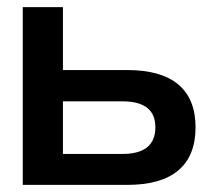

<svg xmlns="http://www.w3.org/2000/svg" viewBox="-20 -520 595 540"><path d="M44 0H338C465 0 530 -55 530 -162C530 -268 465 -323 338 -323H157V-500H44ZM157 -87V-235H324C386 -235 417 -211 417 -162C417 -112 386 -87 324 -87Z"/></svg>

Font: LT Wave Medium
Style: Regular
Weight: 500
Designer: Daniel Lyons
Version: Version 2.5 (Glyphs App)